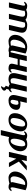

<svg xmlns="http://www.w3.org/2000/svg" viewBox="1999 -2491 692 4730"><g transform="rotate(90 2345.0 -126.0)"><path d="M165 0 243 -336C245 -346 246 -355 246 -364C246 -371 245 -377 244 -384C263 -392 289 -400 314 -400C364 -400 391 -388 391 -334C391 -312 386 -282 377 -244L321 0H446L536 -390C553 -397 571 -400 591 -400C637 -400 663 -388 663 -335C663 -312 658 -283 649 -244L593 0H718L779 -265C784 -286 786 -304 786 -321C786 -419 707 -450 588 -450C547 -450 504 -432 465 -408C439 -436 388 -450 325 -450C277 -450 242 -435 219 -424C199 -440 167 -450 120 -450C77 -450 31 -413 23 -376H57C65 -393 78 -400 94 -400C113 -400 119 -386 119 -364C119 -348 116 -327 110 -305L40 0Z M1299 -409C1260 -429 1214 -450 1131 -450C971 -450 838 -301 838 -151C838 -59 905 10 993 10C1035 10 1096 2 1137 -12C1157 2 1187 10 1225 10C1268 10 1314 -28 1323 -64H1288C1285 -52 1266 -40 1250 -40C1235 -40 1228 -56 1228 -81C1228 -97 1230 -115 1235 -135ZM1171 -398 1103 -104C1101 -96 1100 -88 1100 -80C1100 -69 1102 -59 1106 -49C1084 -43 1042 -40 1019 -40C1000 -40 958 -58 958 -124C958 -214 1021 -400 1134 -400C1148 -400 1160 -399 1171 -398Z M1685 -135 1756 -440H1631L1590 -265H1444L1485 -440H1360L1258 0H1383L1433 -215H1579L1553 -104C1550 -91 1549 -80 1549 -70C1549 -8 1599 10 1676 10C1721 10 1763 -23 1773 -64H1739C1736 -51 1718 -40 1701 -40C1686 -40 1680 -63 1680 -90C1680 -105 1682 -121 1685 -135Z M2114 -440 2036 -104C2034 -94 2032 -84 2032 -75C2032 -71 2033 -66 2033 -62C2018 -51 1998 -40 1964 -40C1931 -40 1906 -56 1906 -115C1906 -140 1911 -171 1920 -212L1973 -440H1848L1792 -200C1785 -169 1781 -141 1781 -117C1781 -31 1829 10 1938 10C1985 10 2032 -11 2055 -21C2069 -7 2090 2 2120 7L2091 80C2118 89 2136 103 2136 124C2136 148 2115 171 2098 182L2125 194C2164 180 2213 151 2213 116C2213 99 2201 72 2169 61L2187 5C2220 -6 2249 -35 2256 -64H2222C2214 -47 2200 -40 2184 -40C2166 -40 2159 -54 2159 -76C2159 -92 2163 -113 2168 -135L2239 -440Z M2464 -221C2482 -230 2504 -235 2528 -235C2551 -235 2561 -213 2561 -183C2561 -161 2546 -40 2484 -40C2455 -40 2439 -57 2439 -93C2439 -105 2440 -119 2444 -135ZM2686 -186C2686 -252 2641 -285 2528 -285C2514 -285 2495 -282 2477 -277L2515 -440H2390L2327 -170C2322 -149 2320 -130 2320 -114C2320 -4 2416 10 2453 10C2636 10 2686 -108 2686 -186Z M3097 -324C3097 -298 3076 -40 2956 -40C2906 -40 2887 -69 2887 -120C2887 -142 2909 -400 3039 -400C3081 -400 3097 -371 3097 -324ZM3216 -290C3216 -397 3144 -450 3036 -450C2913 -450 2768 -321 2768 -147C2768 -49 2824 10 2930 10C3147 10 3216 -185 3216 -290Z M3706 -281C3706 -378 3645 -452 3540 -452C3491 -452 3447 -444 3410 -424C3390 -440 3357 -450 3311 -450C3268 -450 3222 -413 3214 -376H3248C3256 -393 3269 -400 3285 -400C3304 -400 3310 -386 3310 -364C3310 -348 3307 -327 3301 -305L3185 200H3310L3357 -4C3376 4 3398 8 3424 8C3566 8 3706 -129 3706 -281ZM3451 -42C3410 -42 3397 -80 3397 -129C3397 -165 3404 -207 3413 -246C3437 -349 3465 -402 3544 -402C3573 -402 3585 -363 3585 -312C3585 -271 3558 -42 3451 -42Z M3918 -306 3949 -440H3824L3722 0H3847L3889 -181L3990 0H4096L3961 -245L4180 -440H4068Z M4666 -409C4627 -429 4581 -450 4498 -450C4338 -450 4205 -301 4205 -151C4205 -59 4272 10 4360 10C4402 10 4463 2 4504 -12C4524 2 4554 10 4592 10C4635 10 4681 -28 4690 -64H4655C4652 -52 4633 -40 4617 -40C4602 -40 4595 -56 4595 -81C4595 -97 4597 -115 4602 -135ZM4538 -398 4470 -104C4468 -96 4467 -88 4467 -80C4467 -69 4469 -59 4473 -49C4451 -43 4409 -40 4386 -40C4367 -40 4325 -58 4325 -124C4325 -214 4388 -400 4501 -400C4515 -400 4527 -399 4538 -398Z"/></g></svg>

Font: Pfennig
Style: BoldItalic
Weight: 700
Italic angle: -13°
Version: Version 20100423